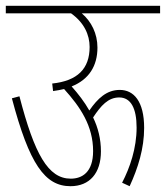

<svg xmlns="http://www.w3.org/2000/svg" viewBox="-20 -642 572 662"><path d="M0 -622V-596H225C270 -564 289 -522 289 -480C289 -405 247 -363 160 -354L163 -328C176 -330 189 -332 201 -335C257 -273 301 -208 301 -121C301 -48 263 -26 224 -26C146 -26 99 -110 47 -310L21 -303C81 -76 135 0 223 0C289 0 328 -45 328 -120C328 -163 318 -202 301 -237C328 -278 353 -306 391 -306C431 -306 451 -269 451 -202C451 -131 428 -64 401 -12L427 0C456 -63 477 -130 477 -201C477 -293 441 -332 393 -332C348 -332 317 -303 288 -261C271 -291 250 -318 227 -344C287 -368 316 -415 316 -478C316 -526 295 -568 262 -596H532V-622Z"/></svg>

Font: Noto Sans ExtraCondensed Thin
Style: Italic
Weight: 100
Width: 2
Italic angle: -12°
Designer: Monotype Design Team
Foundry: Monotype Imaging Inc.
Version: Version 2.013